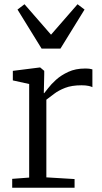

<svg xmlns="http://www.w3.org/2000/svg" viewBox="-20 -885 480 905"><path d="M37.5 0V-42L117.5 -48V-489L40.5 -506V-551L167.5 -567H169.5L188.5 -551V-535L186.5 -446H188.5Q193 -451 206.8 -469.2Q220.5 -487.5 244.2 -509Q268 -530.5 302 -546.2Q336 -562 380.5 -562Q395 -562 402.8 -560.8Q410.5 -559.5 415.5 -558V-474Q412.5 -476.5 398.8 -479.8Q385 -483 364.5 -483Q318 -483 286.8 -470.8Q255.5 -458.5 234.8 -442.5Q214 -426.5 198.5 -415V-49L331.5 -41V0ZM176 -656 62.5 -840 95.5 -865 220.5 -721.5 345.5 -865 378.5 -840 265 -656Z"/></svg>

Font: Merriweather Light
Style: Regular
Weight: 300
Designer: Eben Sorkin
Foundry: Eben Sorkin
Version: Version 2.100